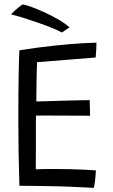

<svg xmlns="http://www.w3.org/2000/svg" viewBox="-20 -856 518 880"><path d="M410 5Q354 2 301.8 -0.2Q249.5 -2.5 193 -3Q164 -3.5 131.2 -4Q98.5 -4.5 69 -4.5Q66.5 -81.5 65.2 -157.2Q64 -233 64 -301.5Q64 -430 65.5 -513Q67 -596 69 -625.5Q157.5 -639.5 232.5 -647.2Q307.5 -655 358 -657.8Q408.5 -660.5 422 -660.5Q422 -641.5 421 -626.2Q420 -611 418.5 -592.5L150 -571Q149 -558 148.5 -533.5Q148 -509 147.5 -480.8Q147 -452.5 146.8 -428Q146.5 -403.5 146.5 -391Q158 -391 181.8 -391.8Q205.5 -392.5 235.5 -393.5Q265.5 -394.5 296 -395.2Q326.5 -396 351.8 -396.5Q377 -397 391 -397L393 -325.5Q385.5 -325.5 361.8 -325.8Q338 -326 306 -326Q274 -326 241 -326.2Q208 -326.5 182 -326.5Q156 -326.5 145 -326Q144.5 -319 144.5 -297.2Q144.5 -275.5 144.5 -245.8Q144.5 -216 144.5 -184.5Q144.5 -153 144.2 -125.2Q144 -97.5 144 -80Q156.5 -81 184.2 -81.2Q212 -81.5 235.5 -81.5Q270.5 -81.5 306.2 -80.5Q342 -79.5 372.2 -78Q402.5 -76.5 419.5 -75Q419 -65 418 -52.8Q417 -40.5 415.8 -29Q414.5 -17.5 412.8 -8.2Q411 1 410 5ZM83.5 -835.5Q94 -835 120.5 -825.5Q147 -816 180.5 -801Q214 -786 245.8 -767.8Q277.5 -749.5 298.5 -730.5L263.5 -707Q247 -716.5 217.8 -728.2Q188.5 -740 154.2 -752Q120 -764 87.2 -774.2Q54.5 -784.5 30.5 -790Q35 -795.5 43.8 -803.8Q52.5 -812 63.2 -820.8Q74 -829.5 83.5 -835.5Z"/></svg>

Font: Grandstander Thin Light
Style: Regular
Weight: 300
Version: Version 1.200